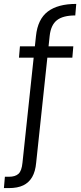

<svg xmlns="http://www.w3.org/2000/svg" viewBox="-61 -783 414 982"><path d="M-41 179 -36 121H-15Q17 121 33.5 106Q50 91 54 49L123 -599Q132 -685 183.5 -724Q235 -763 329 -763L324 -704Q261 -704 230 -679.5Q199 -655 193 -599L124 49Q120 94 103.5 122.5Q87 151 58 165Q29 179 -16 179ZM36 -488 41 -546H314L309 -488Z"/></svg>

Font: DM Sans 36pt Light
Style: Regular
Weight: 300
Designer: Colophon Foundry, Jonny Pinhorn
Foundry: Colophon Foundry
Version: Version 4.004;gftools[0.9.30]